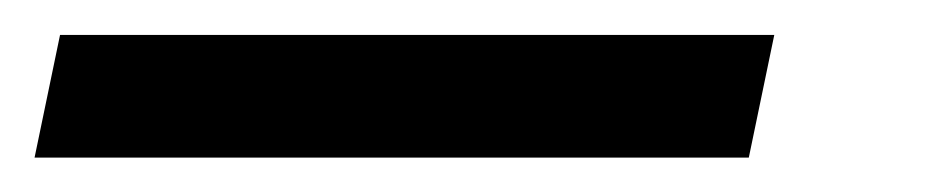

<svg xmlns="http://www.w3.org/2000/svg" viewBox="-53 -20 537 110"><path d="M-33.2 70.3 -18.6 0H390.6L376 70.3Z"/></svg>

Font: Crimson Pro
Style: Bold Italic
Weight: 700
Italic angle: -12°
Designer: Jacques Le Bailly
Foundry: Baron von Fonthausen
Version: Version 1.003